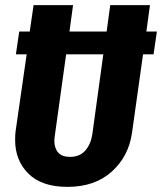

<svg xmlns="http://www.w3.org/2000/svg" viewBox="-20 -713 632 749"><path d="M579 -501H538L495 -195Q482 -103 416 -43.5Q350 16 243 16Q143 16 91 -35.5Q39 -87 39 -167Q39 -190 41 -202L84 -501H42L55 -590H96L111 -693H265L251 -590H396L410 -693H565L551 -590H592ZM383 -501H238L194 -185Q192 -171 192 -164Q192 -135 207 -118Q222 -101 253 -101Q291 -101 312.5 -125.5Q334 -150 340 -188Z"/></svg>

Font: Fira Sans Extra Condensed
Style: Bold Italic
Weight: 700
Width: 3
Italic angle: -8°
Designer: Carrois Corporate & Edenspiekermann AG
Foundry: Carrois Corporate GbR & Edenspiekermann AG
Version: Version 4.203